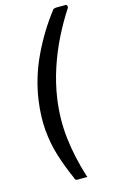

<svg xmlns="http://www.w3.org/2000/svg" viewBox="-136 -795 614 1014"><g transform="rotate(-15 171.0 -288.5)"><path d="M153 165Q142 165 140 151Q109 82 87.5 13.5Q66 -55 59.5 -129.5Q53 -204 65 -291Q82 -413 136.5 -527.5Q191 -642 266 -738Q274 -742 285 -742H333Q339 -742 341 -736.5Q343 -731 342 -726Q300 -662 263.5 -589Q227 -516 201 -437.5Q175 -359 163 -278Q147 -168 159 -61.5Q171 45 207 159Q214 165 203 165H153Z"/></g></svg>

Font: Libre Franklin Medium
Style: Italic
Weight: 500
Italic angle: -8°
Designer: Pablo Impallari, Rodrigo Fuenzalida, Nhung Nguyen
Foundry: Impallari Type
Version: Version 3.000